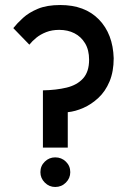

<svg xmlns="http://www.w3.org/2000/svg" viewBox="-20 -723 507 765"><path d="M151 -135V-363Q204 -364 245.5 -374Q287 -384 311 -410.5Q335 -437 335 -485Q335 -524 319 -550.5Q303 -577 276.5 -590.5Q250 -604 216 -604Q187 -604 164 -595Q141 -586 124.5 -572.5Q108 -559 97 -545L33 -611Q48 -630 71.5 -651.5Q95 -673 131 -688Q167 -703 220 -703Q318 -703 374 -645.5Q430 -588 433 -491Q433 -438 416.5 -398.5Q400 -359 372 -333Q344 -307 312 -293Q280 -279 250 -276V-135ZM200 22Q176 22 158.5 4.5Q141 -13 141 -37Q141 -62 158.5 -79Q176 -96 200 -96Q225 -96 242.5 -79Q260 -62 260 -37Q260 -13 242.5 4.5Q225 22 200 22Z"/></svg>

Font: Stick No Bills ExtraLight SemiBold
Style: Regular
Weight: 600
Version: Version 2.000